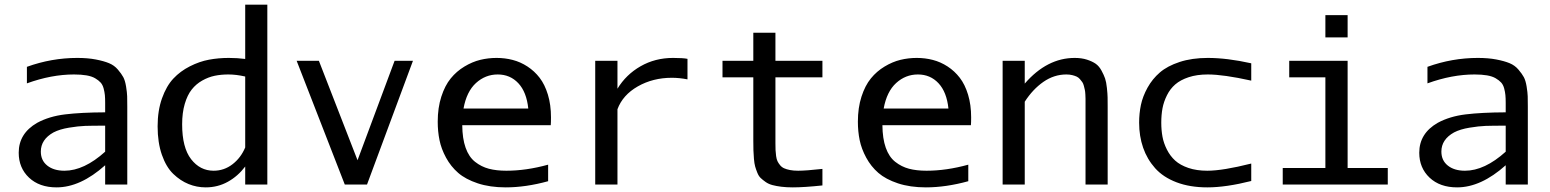

<svg xmlns="http://www.w3.org/2000/svg" viewBox="-20 -790 6636 822"><path d="M311 -542Q355.5 -542 389.9 -535.4Q424.3 -528.8 446.8 -519.5Q469.2 -510.3 484.6 -492.2Q500 -474.1 507.8 -459.7Q515.6 -445.3 519.8 -419.4Q523.9 -393.6 524.4 -377.9Q524.9 -362.3 524.9 -333V0H430.2V-82.5Q324.2 12.2 222.2 12.2Q148.4 12.2 104.2 -29.5Q60.1 -71.3 60.1 -136.2Q60.1 -218.8 139.2 -264.2Q190.4 -292 258.8 -300.3Q327.1 -308.6 430.2 -309.1V-349.1Q430.2 -369.6 429 -382.8Q427.7 -396 423.6 -411.6Q419.4 -427.2 410.6 -436.8Q401.9 -446.3 387.5 -454.8Q373 -463.4 350.3 -467.3Q327.6 -471.2 296.9 -471.2Q200.2 -471.2 95.2 -433.1V-503.9Q200.7 -542 311 -542ZM430.2 -140.6V-252H428.2Q373.5 -252 344.5 -251Q315.4 -250 275.4 -243.4Q235.4 -236.8 209 -223.1Q154.8 -192.9 154.8 -141.1Q154.8 -103 182.4 -81.1Q210 -59.1 255.9 -59.1Q339.8 -59.1 430.2 -140.6Z M654.8 -249Q654.8 -316.4 673.6 -369.1Q692.4 -421.9 722.2 -453.6Q752 -485.4 793 -506.1Q834 -526.9 874.5 -534.4Q915 -542 959.5 -542Q996.6 -542 1029.8 -537.6V-770H1124.5V0H1029.8V-77.1Q998.5 -35.6 955.3 -11.7Q912.1 12.2 860.8 12.2Q822.3 12.2 787.4 -2Q752.4 -16.1 721.9 -45.4Q691.4 -74.7 673.1 -127.2Q654.8 -179.7 654.8 -249ZM957.5 -471.2Q926.3 -471.2 899.2 -465.6Q872.1 -460 845.7 -445.1Q819.3 -430.2 800.8 -406.7Q782.2 -383.3 771 -345.2Q759.8 -307.1 759.8 -257.8Q759.8 -158.2 798.1 -108.6Q836.4 -59.1 894.5 -59.1Q939.5 -59.1 975.3 -86.7Q1011.2 -114.3 1029.8 -158.7V-462.4Q991.2 -471.2 957.5 -471.2Z M1510.7 -104 1669.4 -529.8H1748L1551.3 0H1456.1L1250 -529.8H1345.2Z M1964.4 -325.2H2241.7Q2234.4 -396 2199.2 -433.6Q2164.1 -471.2 2110.8 -471.2Q2058.1 -471.2 2017.8 -434.6Q1977.5 -397.9 1964.4 -325.2ZM2145 12.2Q2077.6 12.2 2025.4 -5.1Q1973.1 -22.5 1941.7 -49.8Q1910.2 -77.1 1889.6 -115Q1869.1 -152.8 1861.6 -190.2Q1854 -227.5 1854 -269Q1854 -328.6 1869.4 -376.2Q1884.8 -423.8 1909.7 -454.3Q1934.6 -484.9 1968.3 -505.1Q2002 -525.4 2035.9 -533.7Q2069.8 -542 2106 -542Q2142.1 -542 2175 -533.4Q2208 -524.9 2238 -505.4Q2268.1 -485.8 2290.3 -457Q2312.5 -428.2 2325.7 -384.8Q2338.9 -341.3 2338.9 -287.6Q2338.9 -265.6 2337.9 -253.9H1959Q1959.5 -196.8 1973.4 -157.5Q1987.3 -118.2 2013.9 -97.2Q2040.5 -76.2 2072.8 -67.6Q2105 -59.1 2147.9 -59.1Q2232.9 -59.1 2326.7 -85V-14.2Q2231 12.2 2145 12.2Z M2923.3 -450.2Q2888.7 -457 2856.4 -457Q2775.4 -457 2710.7 -420.2Q2646 -383.3 2623.5 -322.3V0H2528.3V-529.8H2623.5V-410.2Q2660.2 -470.7 2722.4 -506.3Q2784.7 -542 2861.3 -542Q2904.3 -542 2923.3 -538.1Z M3299.8 -176.8Q3299.8 -158.7 3300.3 -147.5Q3300.8 -136.2 3302.7 -122.1Q3304.7 -107.9 3308.6 -99.9Q3312.5 -91.8 3319.6 -83Q3326.7 -74.2 3336.9 -69.6Q3347.2 -64.9 3362.3 -62Q3377.4 -59.1 3397 -59.1Q3430.7 -59.1 3501 -66.9V3.9Q3422.9 12.2 3374 12.2Q3347.2 12.2 3325.4 9.5Q3303.7 6.8 3287.1 2.4Q3270.5 -2 3258.1 -10.7Q3245.6 -19.5 3236.8 -27.8Q3228 -36.1 3222.2 -50.8Q3216.3 -65.4 3212.9 -77.6Q3209.5 -89.8 3207.8 -110.1Q3206.1 -130.4 3205.6 -146.5Q3205.1 -162.6 3205.1 -188V-459H3073.2V-529.8H3205.1V-649.9H3299.8V-529.8H3501V-459H3299.8Z M3763.2 -325.2H4040.5Q4033.2 -396 3998 -433.6Q3962.9 -471.2 3909.7 -471.2Q3856.9 -471.2 3816.7 -434.6Q3776.4 -397.9 3763.2 -325.2ZM3943.8 12.2Q3876.5 12.2 3824.2 -5.1Q3772 -22.5 3740.5 -49.8Q3709 -77.1 3688.5 -115Q3668 -152.8 3660.4 -190.2Q3652.8 -227.5 3652.8 -269Q3652.8 -328.6 3668.2 -376.2Q3683.6 -423.8 3708.5 -454.3Q3733.4 -484.9 3767.1 -505.1Q3800.8 -525.4 3834.7 -533.7Q3868.7 -542 3904.8 -542Q3940.9 -542 3973.9 -533.4Q4006.8 -524.9 4036.9 -505.4Q4066.9 -485.8 4089.1 -457Q4111.3 -428.2 4124.5 -384.8Q4137.7 -341.3 4137.7 -287.6Q4137.7 -265.6 4136.7 -253.9H3757.8Q3758.3 -196.8 3772.2 -157.5Q3786.1 -118.2 3812.7 -97.2Q3839.4 -76.2 3871.6 -67.6Q3903.8 -59.1 3946.8 -59.1Q4031.7 -59.1 4125.5 -85V-14.2Q4029.8 12.2 3943.8 12.2Z M4627.4 -347.2Q4627.4 -360.4 4627.4 -366.7Q4627.4 -373 4626.7 -385.7Q4626 -398.4 4624.5 -405Q4623 -411.6 4620.4 -422.1Q4617.7 -432.6 4613.5 -438.5Q4609.4 -444.3 4603.3 -451.4Q4597.2 -458.5 4589.1 -462.2Q4581.1 -465.8 4570.1 -468.5Q4559.1 -471.2 4545.4 -471.2Q4492.7 -471.2 4447 -439.5Q4401.4 -407.7 4367.2 -354.5V0H4272.5V-529.8H4367.2V-432.1Q4462.4 -542 4581.1 -542Q4610.4 -542 4633.3 -534.7Q4656.2 -527.3 4670.9 -517.1Q4685.5 -506.8 4695.8 -487.8Q4706.1 -468.8 4711.2 -453.9Q4716.3 -439 4719 -413.1Q4721.7 -387.2 4721.9 -373Q4722.2 -358.9 4722.2 -332Q4722.2 -330.1 4722.2 -329.1V0H4627.4Z M4951.7 -265.1Q4951.7 -232.9 4956.8 -205.1Q4961.9 -177.2 4975.8 -149.7Q4989.7 -122.1 5011.2 -102.5Q5032.7 -83 5067.9 -71Q5103 -59.1 5148.9 -59.1Q5214.8 -59.1 5336.9 -89.8V-15.1Q5228.5 12.2 5148.9 12.2Q5074.2 12.2 5017.1 -9.5Q4960 -31.2 4925.5 -69.8Q4891.1 -108.4 4874 -157.7Q4856.9 -207 4856.9 -265.1Q4856.9 -304.2 4864.5 -340.6Q4872.1 -377 4892.8 -414.6Q4913.6 -452.1 4945.6 -479.7Q4977.5 -507.3 5030.3 -524.7Q5083 -542 5150.9 -542Q5233.4 -542 5336.9 -519V-444.8Q5217.8 -471.2 5150.9 -471.2Q5104.5 -471.2 5069.1 -459.5Q5033.7 -447.8 5011.7 -428.7Q4989.7 -409.7 4976.1 -382.3Q4962.4 -355 4957 -326.7Q4951.7 -298.3 4951.7 -265.1Z M5749.5 -629.9H5654.3V-725.1H5749.5ZM5749.5 -70.8H5921.4V0H5471.7V-70.8H5654.3V-459H5499.5V-529.8H5749.5Z M6307.1 -542Q6351.6 -542 6386 -535.4Q6420.4 -528.8 6442.9 -519.5Q6465.3 -510.3 6480.7 -492.2Q6496.1 -474.1 6503.9 -459.7Q6511.7 -445.3 6515.9 -419.4Q6520 -393.6 6520.5 -377.9Q6521 -362.3 6521 -333V0H6426.3V-82.5Q6320.3 12.2 6218.3 12.2Q6144.5 12.2 6100.3 -29.5Q6056.2 -71.3 6056.2 -136.2Q6056.2 -218.8 6135.3 -264.2Q6186.5 -292 6254.9 -300.3Q6323.2 -308.6 6426.3 -309.1V-349.1Q6426.3 -369.6 6425 -382.8Q6423.8 -396 6419.7 -411.6Q6415.5 -427.2 6406.7 -436.8Q6397.9 -446.3 6383.5 -454.8Q6369.1 -463.4 6346.4 -467.3Q6323.7 -471.2 6293 -471.2Q6196.3 -471.2 6091.3 -433.1V-503.9Q6196.8 -542 6307.1 -542ZM6426.3 -140.6V-252H6424.3Q6369.6 -252 6340.6 -251Q6311.5 -250 6271.5 -243.4Q6231.4 -236.8 6205.1 -223.1Q6150.9 -192.9 6150.9 -141.1Q6150.9 -103 6178.5 -81.1Q6206.1 -59.1 6252 -59.1Q6335.9 -59.1 6426.3 -140.6Z"/></svg>

Font: Aurulent Sans Mono
Style: Regular
Weight: 400
Monospace: yes
Version: Version 2007.05.04